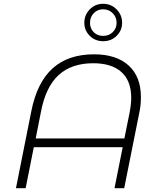

<svg xmlns="http://www.w3.org/2000/svg" viewBox="-20 -991 842 1011"><path d="M722 -480Q722 -437 714 -400L634 0H583L626 -216H158L115 0H64L145 -406Q175 -557 257 -631Q339 -705 475 -705Q593 -705 657.5 -646Q722 -587 722 -480ZM671 -476Q671 -565 619.5 -611.5Q568 -658 471 -658Q357 -658 289 -596Q221 -534 196 -404L168 -262H635L663 -401Q671 -444 671 -476ZM424 -871Q424 -912 452.5 -941.5Q481 -971 523 -971Q565 -971 594 -941.5Q623 -912 623 -871Q623 -831 594.5 -802.5Q566 -774 523 -774Q481 -774 452.5 -802.5Q424 -831 424 -871ZM594 -871Q594 -901 573.5 -921.5Q553 -942 523 -942Q493 -942 473.5 -921.5Q454 -901 454 -871Q454 -841 473.5 -821.5Q493 -802 523 -802Q554 -802 574 -822Q594 -842 594 -871Z"/></svg>

Font: Montserrat Alternates Light
Style: Italic
Weight: 300
Italic angle: -11.3°
Designer: Julieta Ulanovsky
Foundry: Julieta Ulanovsky
Version: Version 7.200